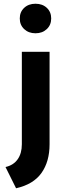

<svg xmlns="http://www.w3.org/2000/svg" viewBox="-20 -780 351 1038"><path d="M232.9 -622.6Q209 -600.1 171.9 -600.1Q134.8 -600.1 110.8 -622.6Q86.9 -645 86.9 -680.2Q86.9 -715.3 110.6 -737.5Q134.3 -759.8 171.9 -759.8Q209.5 -759.8 233.2 -737.5Q256.8 -715.3 256.8 -680.2Q256.8 -645 232.9 -622.6ZM9.8 123Q52.7 113.3 75.4 81.3Q98.1 49.3 98.1 0V-500H248V0Q248 93.3 204.3 155Q160.6 216.8 66.9 237.8Z"/></svg>

Font: Gully
Style: Bold
Weight: 700
Designer: jaikishan Patel
Foundry: MagicType
Version: Version 1.000;Glyphs 3.2 (3242)